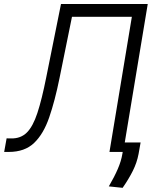

<svg xmlns="http://www.w3.org/2000/svg" viewBox="-40 -747 767 944"><path d="M-19.5 0 -7.5 -66.8 14.2 -66.4Q61.4 -65.3 91.6 -95Q121.8 -124.6 143.8 -191.4Q165.8 -258.2 187.5 -367.5L259.9 -727.3H686.4L565.7 0H498.2L608.3 -664.4H313.9L252.5 -362.2Q229.8 -250.4 201.7 -169.2Q173.7 -88.1 127.5 -44Q81.3 0 3.2 0ZM651.3 -46.5 641.3 9.9Q633.2 52.9 613.1 93Q593 133.2 562.9 176.5L495 169.4Q521.7 123.9 538.9 84.3Q556.1 44.7 561.8 8.9L571.4 -46.5Z"/></svg>

Font: Inter UI Light
Style: Italic
Weight: 300
Italic angle: 9.39999°
Designer: Rasmus Andersson
Foundry: rsms
Version: 3.2;8d6f07862